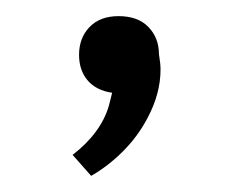

<svg xmlns="http://www.w3.org/2000/svg" viewBox="-20 -110 290 238"><path d="M127 -90Q151 -90 164 -76.5Q177 -63 177 -43Q179 -31 179 -24Q179 6 163 36Q151 59 132.5 77.5Q114 96 93 108L70 82Q105 55 115 21L119 5Q99 2 88.5 -10.5Q78 -23 78 -42Q78 -63 91 -76.5Q104 -90 127 -90Z"/></svg>

Font: Freesentation 4 Regular
Style: Regular
Weight: 400
Designer: glyphs from Roboto by Christian Robertson / Hangul glyphs from Noto Sans CJK(Source Han Sans) by Jang Soo-young and Kang
Foundry: PT&
Version: Version 2.001